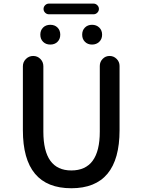

<svg xmlns="http://www.w3.org/2000/svg" viewBox="-20 -1051 772 1053"><path d="M371.1 -18.6Q105.5 -18.6 105.5 -336.9V-687.5Q105.5 -710.9 122.1 -727.5Q138.7 -744.1 162.1 -744.1Q185.5 -744.1 201.7 -727.5Q217.8 -710.9 217.8 -687.5V-329.1Q217.8 -116.2 371.1 -116.2Q527.3 -116.2 527.3 -329.1V-689.5Q527.3 -711.9 543 -728Q558.6 -744.1 581.1 -744.1Q603.5 -744.1 619.6 -728Q635.7 -711.9 635.7 -689.5V-336.9Q635.7 -18.6 371.1 -18.6ZM295.4 -821.8Q280.3 -806.6 255.9 -806.6Q231.4 -806.6 216.3 -821.8Q201.2 -836.9 201.2 -860.8Q201.2 -884.8 216.3 -899.9Q231.4 -915 255.9 -915Q280.3 -915 295.4 -899.9Q310.5 -884.8 310.5 -860.8Q310.5 -836.9 295.4 -821.8ZM248 -972.7Q236.3 -972.7 227.5 -981.4Q218.8 -990.2 218.8 -1002Q218.8 -1013.7 227.5 -1022.5Q236.3 -1031.2 248 -1031.2H493.2Q504.9 -1031.2 513.7 -1022.5Q522.5 -1013.7 522.5 -1002Q522.5 -990.2 513.7 -981.4Q504.9 -972.7 493.2 -972.7ZM524.4 -821.8Q508.8 -806.6 484.9 -806.6Q460.9 -806.6 445.8 -821.8Q430.7 -836.9 430.7 -860.8Q430.7 -884.8 445.8 -899.9Q460.9 -915 484.9 -915Q508.8 -915 524.4 -899.9Q540 -884.8 540 -860.8Q540 -836.9 524.4 -821.8Z"/></svg>

Font: Gen Jyuu GothicX Medium
Style: Regular
Weight: 500
Designer: Ryoko NISHIZUKA (kana &amp; ideographs); Paul D. Hunt (Latin, Greek &amp; Cyrillic); Wenlong ZHANG (bopomofo); Sandoll C
Version: Version 1.058.20140828